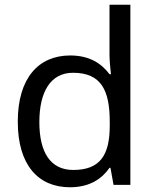

<svg xmlns="http://www.w3.org/2000/svg" viewBox="-20 -780 655 810"><path d="M275 10C359 10 410 -26 442 -72H446L459 0H530V-760H442V-546C442 -526 446 -484 448 -467H442C409 -511 359 -546 276 -546C143 -546 55 -451 55 -267C55 -83 142 10 275 10ZM289 -63C193 -63 146 -137 146 -265C146 -392 193 -473 288 -473C407 -473 443 -399 443 -266V-250C443 -125 402 -63 289 -63Z"/></svg>

Font: Noto Sans Mro
Style: Regular
Weight: 400
Designer: Monotype Design Team
Foundry: Monotype Imaging Inc.
Version: Version 2.001